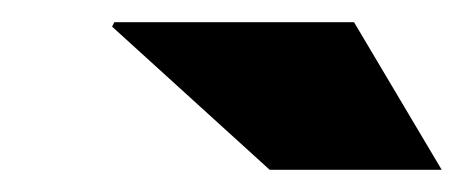

<svg xmlns="http://www.w3.org/2000/svg" viewBox="-20 -745 418 173"><path d="M223 -592 81 -721 83 -725H299L378 -592Z"/></svg>

Font: Archivo SemiExpanded Black
Style: Italic
Weight: 900
Width: 6
Italic angle: -10°
Designer: Hector Gatti
Foundry: Omnibus-Type
Version: Version 2.001